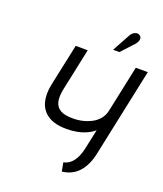

<svg xmlns="http://www.w3.org/2000/svg" viewBox="-161 -995 946 1111"><g transform="rotate(20 312.0 -439.5)"><path d="M501 -830Q510 -840 514 -850.5Q518 -861 516.5 -870Q515 -879 506 -885Q497 -891 486 -889.5Q475 -888 465.5 -880.5Q456 -873 451 -863L391 -753H430ZM509 -156 624 -700H550L490 -417Q484 -386 466 -363.5Q448 -341 422.5 -327.5Q397 -314 368.5 -307Q340 -300 311 -300Q259 -299 231.5 -314.5Q204 -330 196.5 -361Q189 -392 199 -440L254 -700H180L125 -442Q112 -380 125 -332Q138 -284 180 -257Q222 -230 295 -230Q326 -230 356 -235.5Q386 -241 413.5 -253Q441 -265 461 -283L434 -157Q428 -131 419.5 -112Q411 -93 400 -78.5Q389 -64 374.5 -55Q360 -46 343 -42L353 11Q415 4 454 -38.5Q493 -81 509 -156Z"/></g></svg>

Font: Advent Pro Medium
Style: Italic
Weight: 500
Italic angle: -12°
Version: Version 3.000